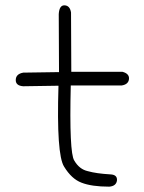

<svg xmlns="http://www.w3.org/2000/svg" viewBox="-20 -699 540 719"><path d="M247 -430H439Q465 -423 463 -403Q461 -383 436 -379H245Q239 -127 258 -98Q277 -65 309 -58Q341 -49 393 -46Q420 -45 418 -23Q415 -2 389 0Q323 0 285 -15Q248 -29 220 -75Q191 -120 199 -378L67 -376Q39 -378 39 -399Q39 -422 67 -427L201 -429L200 -646Q202 -680 222 -679Q242 -678 246 -652Z"/></svg>

Font: Yomogi
Style: Regular
Weight: 400
Designer: satsuyako
Foundry: satsuyako
Version: Version 3.100